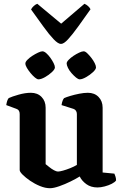

<svg xmlns="http://www.w3.org/2000/svg" viewBox="-20 -990 651 1014"><path d="M244 4Q219 4 191 -7.5Q163 -19 139 -35.5Q115 -52 99.5 -67.5Q84 -83 84 -92V-388Q84 -398 80 -405Q76 -412 67 -415L13 -435Q15 -448 18 -457Q21 -466 26 -472Q43 -480 78 -490Q113 -500 143 -500Q178 -500 199.5 -478Q221 -456 221 -421V-123Q229 -117 240.5 -107.5Q252 -98 265 -91Q278 -84 286 -84Q295 -84 313 -89Q331 -94 351 -102Q371 -110 386 -119V-388Q386 -397 381.5 -404.5Q377 -412 368 -415L305 -435Q307 -449 311 -459Q315 -469 319 -472Q330 -477 351.5 -483.5Q373 -490 398.5 -495Q424 -500 444 -500Q479 -500 500.5 -478Q522 -456 522 -421V-79L584 -73Q586 -68 589.5 -58.5Q593 -49 593 -37Q587 -28 570.5 -19.5Q554 -11 533 -5.5Q512 0 495 0Q460 0 436 -17.5Q412 -35 401 -58Q382 -46 352.5 -31.5Q323 -17 293 -6.5Q263 4 244 4ZM401 -571Q393 -571 381.5 -580.5Q370 -590 358 -603.5Q346 -617 339 -631.5Q332 -646 332 -655Q332 -663 342.5 -674Q353 -685 368 -695Q383 -705 398 -712Q413 -719 422 -719Q430 -719 440.5 -709Q451 -699 462 -685Q473 -671 480 -657Q487 -643 487 -634Q487 -624 471 -609Q455 -594 434.5 -582.5Q414 -571 401 -571ZM183 -571Q176 -571 164.5 -580.5Q153 -590 141.5 -604Q130 -618 122 -631.5Q114 -645 114 -655Q114 -663 124.5 -674Q135 -685 150.5 -695Q166 -705 181 -712Q196 -719 204 -719Q213 -719 224 -709.5Q235 -700 245.5 -685.5Q256 -671 263 -657Q270 -643 270 -634Q270 -624 254 -609Q238 -594 217.5 -582.5Q197 -571 183 -571ZM302 -758Q287 -758 263.5 -782.5Q240 -807 210 -848.5Q180 -890 144 -940Q149 -950 158.5 -958.5Q168 -967 177 -970L303 -865L426 -970Q436 -966 445 -958Q454 -950 458 -941Q422 -890 392 -848.5Q362 -807 339.5 -782.5Q317 -758 302 -758Z"/></svg>

Font: Texturina Medium 12pt
Style: Bold
Weight: 700
Version: Version 1.002